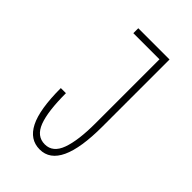

<svg xmlns="http://www.w3.org/2000/svg" viewBox="-214 -783 878 878"><g transform="rotate(45 225.0 -344.5)"><path d="M216 11Q151.5 11 118.8 -53.5Q86 -118 86 -256H119Q119 -138.5 141.2 -80.2Q163.5 -22 216 -22Q268 -22 290 -82.8Q312 -143.5 312 -255V-668H143V-700H345V-266Q345 11 216 11Z"/></g></svg>

Font: Trispace Condensed Thin
Style: Regular
Weight: 100
Width: 3
Designer: Tyler Finck
Foundry: Etcetera Type Company
Version: Version 1.210; ttfautohint (v1.8.3)